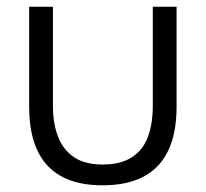

<svg xmlns="http://www.w3.org/2000/svg" viewBox="-20 -547 614 573"><path d="M286 6Q176 6 121.5 -53Q67 -112 67 -229V-527H138V-231Q138 -178 153.5 -138.5Q169 -99 201.5 -77.5Q234 -56 286 -56Q339 -56 372.5 -77Q406 -98 421 -137.5Q436 -177 436 -231V-527H507V-229Q507 -112 452 -53Q397 6 286 6Z"/></svg>

Font: Onest Light
Style: Regular
Weight: 300
Designer: Dmitri Voloshin, Andrey Kudryavtsev
Foundry: Dmitri Voloshin, Andrey Kudryavtsev
Version: Version 1.000;gftools[0.9.33]